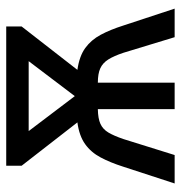

<svg xmlns="http://www.w3.org/2000/svg" viewBox="-2 -576 579 614"><g transform="rotate(-90 287.0 -269.5)"><path d="M508.8 -538.6V-489.3L370.1 -311Q414.1 -304.7 439.9 -285.9Q465.8 -267.1 482.2 -236.6Q498.5 -206.1 511.7 -164.6L565.9 0H474.6L424.8 -163.6Q414.6 -194.3 403.3 -212.2Q392.1 -230 375 -237.8Q357.9 -245.6 329.1 -245.6V0H244.6V-245.6Q214.4 -245.1 197.3 -237.3Q180.2 -229.5 169.7 -211.9Q159.2 -194.3 148.9 -164.1L97.7 0H6.8L60.5 -164.6Q73.7 -206.1 90.1 -236.8Q106.4 -267.6 132.8 -286.4Q159.2 -305.2 202.1 -311L63.5 -489.3V-538.6ZM397.9 -466.8H174.3L286.1 -319.3Z"/></g></svg>

Font: Open Sans SemiCondensed Medium
Style: Regular
Weight: 500
Width: 4
Designer: Monotype Design Team
Foundry: Monotype Imaging Inc.
Version: Version 3.000